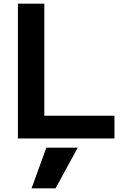

<svg xmlns="http://www.w3.org/2000/svg" viewBox="-20 -750 673 1040"><path d="M281 270H151L231 50H401ZM77 0V-730H220V-123H600V0Z"/></svg>

Font: M PLUS 2
Style: Bold
Weight: 700
Designer: Coji Morishita
Foundry: UNDERFOREST DESIGN
Version: Version 1.001